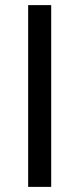

<svg xmlns="http://www.w3.org/2000/svg" viewBox="-20 -730 310 750"><path d="M180 -710V0H90V-710Z"/></svg>

Font: Violet Sans
Style: Regular
Weight: 400
Designer: Calvin Waterman
Foundry: Violet Office
Version: Version 1.013